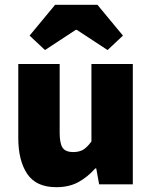

<svg xmlns="http://www.w3.org/2000/svg" viewBox="-20 -766 640 798"><path d="M214 12Q130 12 93 -43.5Q56 -99 56 -192V-500H228V-214Q228 -172 239.5 -153Q251 -134 285 -134Q307 -134 323.5 -142.5Q340 -151 360 -178V-500H532V0H392L380 -66H376Q344 -30 305.5 -9Q267 12 214 12ZM167 -558 103 -618 209 -746H385L491 -618L427 -558L299 -642H295Z"/></svg>

Font: Source Code Pro Black
Style: Regular
Weight: 900
Monospace: yes
Designer: Paul D. Hunt, Teo Tuominen
Foundry: Adobe Systems Incorporated
Version: Version 2.030;PS 1.000;hotconv 16.6.51;makeotf.lib2.5.65220